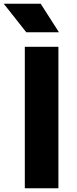

<svg xmlns="http://www.w3.org/2000/svg" viewBox="-53 -1009 413 1029"><path d="M0 0ZM80 -758H260V0H80ZM-33 -989H165L263 -836H88Z"/></svg>

Font: Biryani Black
Style: Regular
Weight: 900
Designer: Dan Reynolds and Mathieu Reguer
Foundry: Dan Reynolds and Mathieu Reguer
Version: Version 1.004; ttfautohint (v1.1) -l 5 -r 5 -G 72 -x 0 -D la